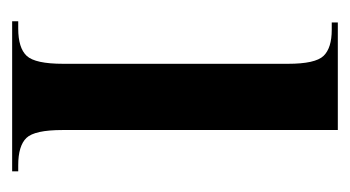

<svg xmlns="http://www.w3.org/2000/svg" viewBox="-150 -426 576 316"><g transform="rotate(90 138.0 -268.0)"><path d="M15 0H262V-10H252Q220 -10 207 -23.5Q194 -37 194 -83V-536H17V-526H29Q59 -526 72 -512.5Q85 -499 85 -454V-84Q85 -38 72 -24Q59 -10 27 -10H15Z"/></g></svg>

Font: Noto Serif Display Condensed Semi
Style: Regular
Weight: 600
Width: 3
Designer: Monotype Design Team
Foundry: Monotype Imaging Inc.
Version: Version 1.900